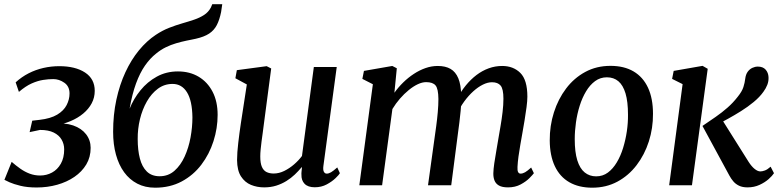

<svg xmlns="http://www.w3.org/2000/svg" viewBox="-20 -882 3714 914"><path d="M154.5 10.5Q110 10.5 77.5 2.5Q45 -5.5 25.5 -14.2Q6 -23 1 -26L35.5 -111.5Q55.5 -94 76.8 -79Q98 -64 121.5 -55.2Q145 -46.5 171 -46.5Q201.5 -46.5 227.5 -60.5Q253.5 -74.5 269.5 -102.5Q285.5 -130.5 285.5 -171Q285.5 -196.5 273.2 -217.5Q261 -238.5 235.8 -251Q210.5 -263.5 170.5 -263.5L121 -253L133.5 -307.5L168.5 -311.5Q221 -317.5 252.2 -336.2Q283.5 -355 297.2 -381.8Q311 -408.5 311 -437Q311 -471 286.2 -488.2Q261.5 -505.5 233.5 -505.5Q211 -505.5 185.2 -501.5Q159.5 -497.5 130.8 -484.8Q102 -472 70 -444.5L54.5 -490Q83 -516 116.2 -533Q149.5 -550 186.5 -558.5Q223.5 -567 262 -567Q338.5 -567 384.8 -536.8Q431 -506.5 431 -449.5Q431 -417.5 416.5 -390.2Q402 -363 376.2 -341.5Q350.5 -320 316 -305.5Q281.5 -291 241.5 -284.5L235.5 -292.5Q289 -298.5 328.5 -284.8Q368 -271 389.8 -242.8Q411.5 -214.5 411.5 -178Q411.5 -134 390.8 -99.2Q370 -64.5 334.2 -40Q298.5 -15.5 252.2 -2.5Q206 10.5 154.5 10.5Z M1038 -862 1032.5 -824.5Q1025 -787.5 1012 -762.5Q999 -737.5 975.5 -722Q952 -706.5 912 -697.5Q902.5 -695.5 891.5 -693.2Q880.5 -691 868 -688.5Q844 -683.5 819 -676.2Q794 -669 769.8 -657.2Q745.5 -645.5 722.5 -626.5Q694.5 -604.5 670.2 -569.8Q646 -535 627.5 -484.5Q609 -434 597 -364.5Q616 -412 648.8 -452.2Q681.5 -492.5 726.5 -517.2Q771.5 -542 827 -542Q883 -542 925.5 -516.8Q968 -491.5 992 -445.2Q1016 -399 1016 -335Q1016 -271.5 996.2 -209.8Q976.5 -148 938.5 -98Q900.5 -48 845 -18.2Q789.5 11.5 718.5 11.5Q670.5 11.5 633.5 -7.8Q596.5 -27 571 -62Q545.5 -97 532 -145.8Q518.5 -194.5 518.5 -254.5Q518.5 -336 534 -407.5Q549.5 -479 577 -538.2Q604.5 -597.5 641.5 -642.5Q678.5 -687.5 721.5 -716Q753 -737 785 -749.5Q817 -762 847.5 -770.8Q878 -779.5 904.5 -788.5Q931 -797.5 951.5 -810.8Q972 -824 984 -846.5L990.5 -862ZM801.5 -482.5Q762.5 -482.5 731.8 -459.8Q701 -437 679.2 -399Q657.5 -361 646.2 -314.5Q635 -268 635.5 -220Q635.5 -167.5 645.8 -127.8Q656 -88 679 -65.5Q702 -43 740 -43Q781 -43 810.5 -69Q840 -95 859 -136.8Q878 -178.5 887 -227.5Q896 -276.5 896 -323Q895 -402.5 870.2 -442.5Q845.5 -482.5 801.5 -482.5Z M1237.5 10Q1203.5 10 1174.5 -2Q1145.5 -14 1127.2 -42.2Q1109 -70.5 1108.5 -120Q1108.5 -137.5 1110 -158.2Q1111.5 -179 1114.2 -202Q1117 -225 1120 -248.8Q1123 -272.5 1126.5 -294.5L1155 -480L1100.5 -509.5L1107.5 -548L1249.5 -567L1271 -556L1236 -290.5Q1233.5 -269 1230.5 -248.2Q1227.5 -227.5 1225 -208Q1222.5 -188.5 1220.8 -170.5Q1219 -152.5 1219 -137Q1219 -105 1226.8 -87.5Q1234.5 -70 1248.8 -63Q1263 -56 1283 -56Q1308 -56 1333 -68.2Q1358 -80.5 1380 -99.5Q1402 -118.5 1417.5 -139.5L1474 -563H1583L1519.5 -92Q1517 -73 1521.8 -64.2Q1526.5 -55.5 1535.5 -55.5Q1545 -55.5 1556 -62Q1567 -68.5 1585.5 -85L1598 -57.5Q1594 -50 1577.5 -34Q1561 -18 1535.5 -4.2Q1510 9.5 1478.5 9.5Q1446 9.5 1430 -7Q1414 -23.5 1415 -51Q1414.5 -53 1414.8 -56.8Q1415 -60.5 1415.5 -65.5Q1416 -70.5 1416.5 -75.5Q1417 -80.5 1417.5 -85L1416 -86Q1401.5 -68.5 1383.5 -51.2Q1365.5 -34 1343.2 -20.2Q1321 -6.5 1294.8 1.8Q1268.5 10 1237.5 10Z M1869 -557 1857.5 -440.5Q1876 -466.5 1899.5 -489.5Q1923 -512.5 1950 -530.2Q1977 -548 2005.8 -558Q2034.5 -568 2064 -568Q2100.5 -568 2124.8 -554Q2149 -540 2161.8 -509.2Q2174.5 -478.5 2175.5 -428Q2176 -422.5 2175.8 -416.5Q2175.5 -410.5 2175.2 -404.5Q2175 -398.5 2174.5 -391.5L2157.5 -414.5Q2175 -448 2198 -476Q2221 -504 2248.2 -524.8Q2275.5 -545.5 2306.5 -556.8Q2337.5 -568 2370.5 -568Q2423.5 -568 2457 -534.8Q2490.5 -501.5 2490.5 -422Q2490.5 -402 2486.5 -371.5Q2482.5 -341 2477 -308Q2471.5 -275 2466.5 -247Q2462 -221.5 2457 -193Q2452 -164.5 2448.2 -137Q2444.5 -109.5 2443.5 -87.5Q2442.5 -70 2446.5 -62.8Q2450.5 -55.5 2458 -55.5Q2468.5 -55.5 2479.8 -62Q2491 -68.5 2508.5 -84.5L2521.5 -57.5Q2516.5 -50.5 2500.5 -34.2Q2484.5 -18 2458.5 -4Q2432.5 10 2398.5 10Q2370.5 10 2355.2 1.2Q2340 -7.5 2334 -22.8Q2328 -38 2328.5 -57.5Q2329 -77 2333 -104.8Q2337 -132.5 2342.5 -163Q2348 -193.5 2352.5 -222Q2357 -249 2362.8 -282Q2368.5 -315 2372.5 -349Q2376.5 -383 2376.5 -412Q2376.5 -458.5 2363.2 -474.5Q2350 -490.5 2322 -490.5Q2301.5 -490.5 2278.8 -479.2Q2256 -468 2233.2 -447.5Q2210.5 -427 2190.5 -399.8Q2170.5 -372.5 2156 -340.5L2176 -404.5Q2175.5 -381.5 2172.8 -353.8Q2170 -326 2166.8 -298.8Q2163.5 -271.5 2160 -247L2128 0H2017.5L2048 -220Q2052 -248 2056.5 -281.2Q2061 -314.5 2064 -348.2Q2067 -382 2067 -411Q2066.5 -459.5 2053.5 -475.2Q2040.5 -491 2008.5 -491Q1990 -491 1968.8 -481Q1947.5 -471 1925.8 -453.2Q1904 -435.5 1884 -412.5Q1864 -389.5 1848 -363L1799 0H1690.5L1755 -481L1705 -506.5L1712.5 -544.5L1847.5 -568Z M2886 -568.5Q2951 -568.5 2996 -542Q3041 -515.5 3064.8 -464.5Q3088.5 -413.5 3088.5 -340.5Q3089 -272 3068.8 -208.8Q3048.5 -145.5 3010.5 -95.8Q2972.5 -46 2919 -17.2Q2865.5 11.5 2799.5 11.5Q2735.5 11.5 2690.2 -14.5Q2645 -40.5 2621.2 -91Q2597.5 -141.5 2597 -213Q2596.5 -283 2616.8 -346.8Q2637 -410.5 2674.8 -460.5Q2712.5 -510.5 2766 -539.5Q2819.5 -568.5 2886 -568.5ZM2869 -514Q2837.5 -514 2812.8 -495.8Q2788 -477.5 2769.8 -447Q2751.5 -416.5 2739.5 -378.2Q2727.5 -340 2721.8 -299.2Q2716 -258.5 2716 -220Q2716 -158 2728.2 -118.8Q2740.5 -79.5 2763.5 -61Q2786.5 -42.5 2818 -42.5Q2849.5 -42.5 2873.8 -60.5Q2898 -78.5 2916.2 -109Q2934.5 -139.5 2946.2 -177.8Q2958 -216 2964 -256.8Q2970 -297.5 2969.5 -336Q2969.5 -398 2957.8 -437.2Q2946 -476.5 2923.8 -495.2Q2901.5 -514 2869 -514Z M3165.5 0 3229.5 -481.5 3179.5 -506.5 3187 -544.5 3324.5 -568.5 3349 -554.5 3274 0ZM3538.5 10Q3514.5 10 3498 2Q3481.5 -6 3470.8 -18.8Q3460 -31.5 3452 -46.5L3324 -282.5Q3356.5 -304.5 3386.8 -325.5Q3417 -346.5 3443.5 -369.8Q3470 -393 3492 -421.5Q3512.5 -447 3519 -467.8Q3525.5 -488.5 3527.5 -506.5Q3530 -527.5 3539.2 -540.2Q3548.5 -553 3561.5 -559Q3574.5 -565 3587.5 -565Q3612 -565 3624.8 -550.5Q3637.5 -536 3638.5 -515Q3639.5 -496 3632.8 -478.5Q3626 -461 3614.5 -445.5Q3596.5 -420 3568 -396.5Q3539.5 -373 3507.5 -353Q3475.5 -333 3446.8 -317.2Q3418 -301.5 3399.5 -291.5L3407 -329L3544 -111Q3557.5 -90 3572.2 -78Q3587 -66 3599.5 -66Q3609 -66 3621.2 -70.5Q3633.5 -75 3648.5 -88.5L3664.5 -57.5Q3656.5 -45 3638.8 -29.2Q3621 -13.5 3595.5 -1.8Q3570 10 3538.5 10Z"/></svg>

Font: Merriweather Medium
Style: Italic
Weight: 500
Italic angle: -7.8°
Version: Version 2.101